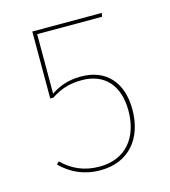

<svg xmlns="http://www.w3.org/2000/svg" viewBox="-86 -588 592 668"><g transform="rotate(-15 210.5 -254.0)"><path d="M341 -518.3H90.7V-277.1H101.7C135.1 -298.4 164.6 -310.3 213.4 -310.3C293.1 -310.3 342.6 -258.7 342.6 -166.4C342.6 -69.1 290.1 -3.7 195.7 -3.7C139.6 -3.7 97.3 -24 62.9 -58L53.6 -49.3C89.6 -13.4 135.6 9.4 195.3 9.4C299.3 9.4 357 -63.4 357 -166.4C357 -263.6 304.4 -323.4 213.4 -323.4C164.4 -323.4 132.4 -309.3 104.7 -290.7V-505.1H338.4Z"/></g></svg>

Font: Fira Sans Hair
Style: Regular
Weight: 100
Designer: bBox Type GmbH & Carrois Corporate GbR & Edenspiekermann AG
Foundry: bBox Type GmbH & Carrois Corporate GbR & Edenspiekermann AG
Version: Version 4.300;PS 004.300;hotconv 1.0.88;makeotf.lib2.5.64775